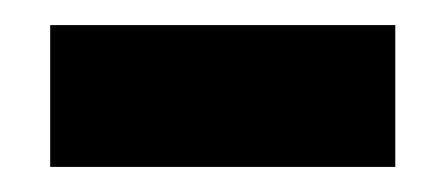

<svg xmlns="http://www.w3.org/2000/svg" viewBox="-20 -742 355 153"><path d="M20 -609V-722H295V-609Z"/></svg>

Font: Bricolage Grotesque SemiCondensed ExtraBold
Style: Regular
Weight: 800
Width: 4
Designer: Mathieu Triay
Foundry: Atelier Triay
Version: Version 1.001;gftools[0.9.33.dev8+g029e19f]